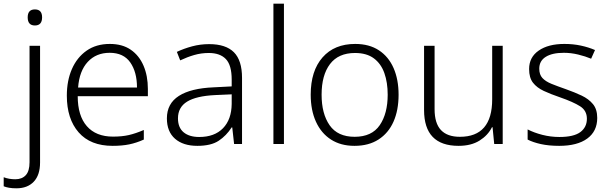

<svg xmlns="http://www.w3.org/2000/svg" viewBox="-72 -846 3301 1040"><path d="M78 -752Q78 -795 117 -795Q156 -795 156 -752Q156 -708 117 -708Q78 -708 78 -752ZM17 174Q-6 174 -23 171Q-40 168 -52 163V114Q-24 125 11 125Q47 125 67.5 103Q88 81 88 33V-598H145V34Q145 102 111 138Q77 174 17 174Z M523 -608Q591 -608 636.5 -576.5Q682 -545 705.5 -490Q729 -435 729 -364V-325H349Q349 -219 398.5 -162.5Q448 -106 540 -106Q589 -106 626 -114.5Q663 -123 707 -142V-90Q667 -72 628 -64Q589 -56 538 -56Q418 -56 354 -129Q290 -202 290 -328Q290 -409 317.5 -472Q345 -535 397 -571.5Q449 -608 523 -608ZM522 -560Q449 -560 403.5 -511Q358 -462 351 -372H670Q670 -456 633.5 -508Q597 -560 522 -560Z M1061 -607Q1151 -607 1195 -563Q1239 -519 1239 -424V-66H1196L1186 -156H1183Q1154 -111 1112.5 -83.5Q1071 -56 997 -56Q920 -56 876 -94.5Q832 -133 832 -205Q832 -285 897 -326.5Q962 -368 1086 -373L1183 -378V-415Q1183 -493 1151.5 -526Q1120 -559 1059 -559Q1018 -559 980 -548Q942 -537 904 -519L886 -565Q924 -583 968.5 -595Q1013 -607 1061 -607ZM1093 -331Q991 -326 941.5 -295.5Q892 -265 892 -205Q892 -155 922.5 -129.5Q953 -104 1007 -104Q1090 -104 1136 -151.5Q1182 -199 1183 -283V-335Z M1466 -66H1409V-826H1466Z M2087 -333Q2087 -249 2059.5 -187Q2032 -125 1978.5 -90.5Q1925 -56 1848 -56Q1774 -56 1721 -90Q1668 -124 1639.5 -186.5Q1611 -249 1611 -333Q1611 -462 1675 -535Q1739 -608 1852 -608Q1928 -608 1980.5 -573.5Q2033 -539 2060 -477Q2087 -415 2087 -333ZM1670 -333Q1670 -230 1713.5 -167.5Q1757 -105 1849 -105Q1942 -105 1985 -168Q2028 -231 2028 -333Q2028 -399 2010 -450Q1992 -501 1953 -530Q1914 -559 1851 -559Q1761 -559 1715.5 -499Q1670 -439 1670 -333Z M2651 -598V-66H2605L2596 -157H2593Q2571 -113 2525.5 -84.5Q2480 -56 2412 -56Q2225 -56 2225 -250V-598H2282V-255Q2282 -178 2316.5 -141.5Q2351 -105 2419 -105Q2594 -105 2594 -308V-598Z M3163 -207Q3163 -135 3109 -95.5Q3055 -56 2957 -56Q2901 -56 2858 -65.5Q2815 -75 2786 -90V-145Q2821 -127 2866 -115.5Q2911 -104 2958 -104Q3036 -104 3071.5 -130.5Q3107 -157 3107 -203Q3107 -247 3070 -270.5Q3033 -294 2961 -319Q2911 -336 2873.5 -353.5Q2836 -371 2815 -398Q2794 -425 2794 -472Q2794 -536 2846 -572Q2898 -608 2985 -608Q3033 -608 3074.5 -599Q3116 -590 3151 -575L3130 -528Q3099 -541 3060 -550.5Q3021 -560 2982 -560Q2919 -560 2884 -538Q2849 -516 2849 -474Q2849 -442 2866 -423.5Q2883 -405 2915 -392Q2947 -379 2993 -363Q3041 -346 3079 -328Q3117 -310 3140 -282Q3163 -254 3163 -207Z"/></svg>

Font: Noto Sans Malayalam UI Light
Style: Regular
Weight: 300
Designer: Jelle Bosma - Monotype Design Team
Foundry: Monotype Imaging Inc.
Version: Version 2.104; ttfautohint (v1.8.4.7-5d5b)